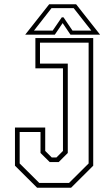

<svg xmlns="http://www.w3.org/2000/svg" viewBox="-20 -878 506 898"><path d="M153.5 0 50 -103V-281.5H191.5V-172L222 -141.5H244L274.5 -172V-558.5H145.5V-700H416V-103L312.5 0ZM163.5 -22.5H303L394.5 -113.5V-678.5H167V-580.5H297V-162.5L254.5 -120H212.5L169.5 -162.5V-260.5H72V-113.5ZM210 -858H336L448 -716H309.5L273 -770L236.5 -716H98ZM221 -840 139 -735H226.5L269 -797H277L319 -735H407L324.5 -840Z"/></svg>

Font: Tourney Condensed ExtraLight
Style: Regular
Weight: 200
Width: 3
Designer: Tyler Finck
Foundry: Etcetera Type Co
Version: Version 1.010; ttfautohint (v1.8.3)